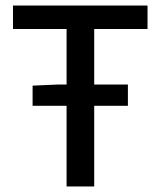

<svg xmlns="http://www.w3.org/2000/svg" viewBox="-20 -675 581 695"><path d="M98 -292V-365L189 -369H443V-292ZM221 0V-570H27V-655H514V-570H321V0Z"/></svg>

Font: Source Sans 3 ExtraLight Medium
Style: Regular
Weight: 500
Version: Version 3.052;hotconv 1.1.0;makeotfexe 2.6.0